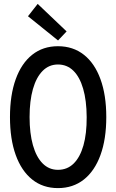

<svg xmlns="http://www.w3.org/2000/svg" viewBox="-20 -967 602 995"><path d="M280.3 7.8Q202.6 7.8 147 -36.6Q91.3 -81.1 61.5 -163.6Q31.7 -246.1 31.7 -360.4Q31.7 -474.1 61.5 -556.6Q91.3 -639.2 147 -683.3Q202.6 -727.5 280.3 -727.5Q358.4 -727.5 414.6 -683.3Q470.7 -639.2 500.7 -556.6Q530.8 -474.1 530.8 -360.4Q530.8 -246.1 500.7 -163.6Q470.7 -81.1 414.6 -36.6Q358.4 7.8 280.3 7.8ZM280.3 -86.9Q328.6 -86.9 361.8 -119.6Q395 -152.3 412.4 -213.4Q429.7 -274.4 429.2 -360.4Q428.7 -446.3 410.9 -507.3Q393.1 -568.4 360.1 -600.6Q327.1 -632.8 280.3 -632.8Q233.9 -632.8 200.9 -599.6Q168 -566.4 150.6 -505.4Q133.3 -444.3 133.3 -360.4Q133.3 -276.4 150.6 -214.8Q168 -153.3 200.9 -120.1Q233.9 -86.9 280.3 -86.9ZM280.8 -757.3 125 -882.8 175.3 -946.8 325.2 -804.2Z"/></svg>

Font: Reddit Mono Medium
Style: Regular
Weight: 500
Monospace: yes
Designer: Stephen Hutchings
Foundry: Reddit
Version: Version 1.014